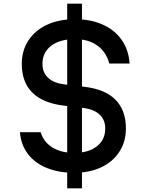

<svg xmlns="http://www.w3.org/2000/svg" viewBox="-20 -920 790 1040"><path d="M382 -92Q460 -92 505 -127.5Q550 -163 550 -224Q550 -272 518.5 -300.5Q487 -329 426 -336L324 -348Q212 -362 155 -418.5Q98 -475 98 -574Q98 -646 134 -701Q170 -756 235 -786Q300 -816 386 -816Q471 -816 536 -787Q601 -758 639 -704Q677 -650 682 -576H572Q555 -639 507 -673.5Q459 -708 386 -708Q304 -708 257 -672Q210 -636 210 -574Q210 -526 241.5 -497.5Q273 -469 334 -462L436 -450Q549 -437 605.5 -380Q662 -323 662 -224Q662 -153 627 -98.5Q592 -44 528.5 -14Q465 16 382 16Q298 16 233 -10.5Q168 -37 130.5 -87Q93 -137 88 -204H200Q217 -150 264 -121Q311 -92 382 -92ZM344 -900H424V100H344Z"/></svg>

Font: Martian Mono sWd Rg
Style: Regular
Weight: 400
Width: 6
Monospace: yes
Designer: Roman Shamin
Foundry: Evil Martians
Version: Version 1.000